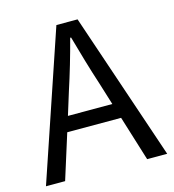

<svg xmlns="http://www.w3.org/2000/svg" viewBox="-100 -740 744 823"><g transform="rotate(-15 272.0 -328.0)"><path d="M203 -367 172 -267H369L338 -367Q320 -422 304 -476.5Q288 -531 272 -588H268Q253 -531 237 -476.5Q221 -422 203 -367ZM3 0 225 -656H319L541 0H452L390 -200H151L88 0Z"/></g></svg>

Font: Giro Regular
Style: Regular
Weight: 400
Designer: Paul D. Hunt
Foundry: Adobe Systems Incorporated
Version: Version 1.000;PS 1.0;hotconv 1.0.88;makeotf.lib2.5.647800